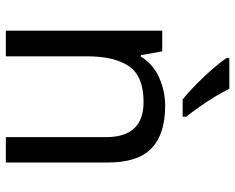

<svg xmlns="http://www.w3.org/2000/svg" viewBox="-94 -712 806 658"><g transform="rotate(90 309.0 -383.0)"><path d="M343 -546Q439 -546 488 -499.5Q537 -453 537 -349V0H450V-343Q450 -472 330 -472Q241 -472 207 -422Q173 -372 173 -278V0H85V-536H156L169 -463H174Q200 -505 246 -525.5Q292 -546 343 -546ZM284 -766Q295 -744 311.5 -716.5Q328 -689 346.5 -663Q365 -637 380 -618V-606H321Q298 -624 269 -652.5Q240 -681 215.5 -709.5Q191 -738 179 -756V-766Z"/></g></svg>

Font: Noto Sans Living
Style: Regular
Weight: 400
Designer: Monotype Design Team
Foundry: Monotype Imaging Inc.
Version: Version 2.013; ttfautohint (v1.8.4.7-5d5b)